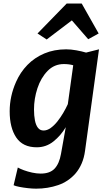

<svg xmlns="http://www.w3.org/2000/svg" viewBox="-20 -852 634 1121"><path d="M191 249.5Q169 249.5 142.2 246.5Q115.5 243.5 92.8 239Q70 234.5 59.5 229.5L84 126Q97 133.5 119.2 141.8Q141.5 150 167.8 155.8Q194 161.5 217.5 161.5Q271.5 161.5 298.8 132.5Q326 103.5 336 47L364 -109.5Q335.5 -61 292.5 -26.5Q249.5 8 194.5 8Q113.5 8 75 -49Q36.5 -106 36.5 -202Q36.5 -290.5 74 -374.5Q98.5 -430 140 -472.8Q181.5 -515.5 238.8 -539.8Q296 -564 366.5 -564Q394 -564 425.8 -558.2Q457.5 -552.5 482.5 -545L558 -564L476.5 28.5Q471 69.5 457 102Q443 134.5 422 159.5Q380 208 319.5 228.8Q259 249.5 191 249.5ZM234.5 -90Q255 -90 275.5 -104.5Q296 -119 314.8 -142.5Q333.5 -166 349.2 -192.8Q365 -219.5 376 -244L407.5 -471Q395.5 -474.5 382 -476.2Q368.5 -478 353 -478Q297 -478 258 -438Q218.5 -397.5 198.5 -336.5Q178.5 -275.5 178.5 -213Q178.5 -176.5 184 -148.8Q189.5 -121 201.8 -105.5Q214 -90 234.5 -90ZM252.5 -621.5 199 -656.5 369.5 -831.5H457L556 -656.5L495 -623L399.5 -733Z"/></svg>

Font: Merriweather Sans SemiBold
Style: Italic
Weight: 600
Italic angle: -7.5°
Designer: Eben Sorkin
Foundry: Eben Sorkin
Version: Version 2.001